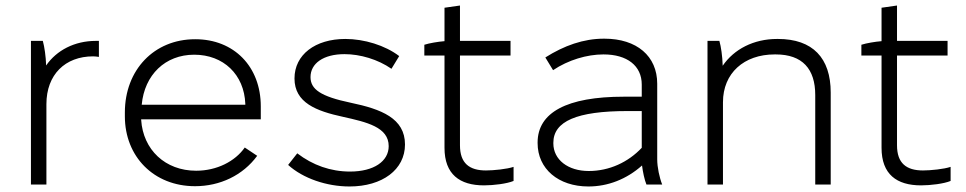

<svg xmlns="http://www.w3.org/2000/svg" viewBox="-20 -668 3496 695"><path d="M92 0H148V-291C148 -398 216 -464 317 -464C323 -464 332 -463 338 -462V-520H327C250 -520 185 -486 147 -431C146 -464 141 -498 135 -520H92Z M686 6C776 6 859 -33 911 -104L866 -134C831 -84 765 -50 690 -50C578 -50 498 -126 491 -234V-236H924V-283C924 -427 827 -526 687 -526H686C538 -526 432 -415 432 -261V-247C432 -101 537 6 686 6ZM493 -289C503 -397 578 -470 683 -470C789 -470 864 -398 868 -292V-289Z M1245 7C1364 7 1446 -54 1446 -145C1446 -240 1360 -273 1250 -296C1140 -319 1104 -345 1104 -389C1104 -438 1150 -472 1227 -472C1284 -472 1348 -453 1397 -419L1425 -465C1374 -504 1298 -527 1230 -527C1121 -527 1046 -470 1046 -384C1046 -296 1125 -266 1222 -245C1307 -226 1387 -208 1387 -139C1387 -84 1333 -47 1247 -47C1177 -47 1112 -70 1056 -113L1023 -71C1077 -22 1163 7 1245 7Z M1732 3C1767 3 1815 -3 1839 -13V-64C1816 -56 1767 -51 1739 -51C1679 -51 1645 -77 1645 -142V-467H1828V-520H1645V-648L1589 -640V-519C1565 -517 1535 -512 1516 -506V-467H1589V-133C1589 -37 1644 3 1732 3Z M2110 7C2180 7 2248 -19 2304 -69C2307 -45 2313 -17 2320 0H2377C2367 -25 2359 -63 2359 -91V-365C2359 -465 2285 -528 2168 -528H2166C2092 -528 2022 -503 1954 -460L1982 -414C2037 -451 2105 -471 2164 -471H2165C2250 -471 2303 -430 2303 -362V-318H2238C2032 -318 1926 -261 1926 -152V-150C1926 -57 2001 7 2110 7ZM2111 -49C2036 -49 1983 -90 1983 -149V-151C1983 -229 2068 -266 2251 -266H2303V-133C2254 -81 2186 -49 2111 -49Z M2541 0H2597V-298C2597 -403 2673 -471 2784 -471H2788C2885 -471 2931 -418 2931 -324V0H2987V-333C2987 -458 2922 -527 2796 -527H2793C2708 -527 2637 -490 2596 -430C2595 -465 2590 -499 2584 -520H2541Z M3314 3C3349 3 3397 -3 3421 -13V-64C3398 -56 3349 -51 3321 -51C3261 -51 3227 -77 3227 -142V-467H3410V-520H3227V-648L3171 -640V-519C3147 -517 3117 -512 3098 -506V-467H3171V-133C3171 -37 3226 3 3314 3Z"/></svg>

Font: Fixel Display Light
Style: Regular
Weight: 300
Designer: AlfaBravo + MacPaw
Foundry: Kyrylo Tkachov, Marchela Mozhyna, Serhii Makarenko, Maria Weinstein, Zakhar Kryvoshyya
Version: Version 1.211